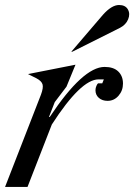

<svg xmlns="http://www.w3.org/2000/svg" viewBox="-20 -740 531 760"><path d="M278.8 -483.9 243.2 -397 196.8 -335.9 173.8 -276.9H176.8Q308.6 -475.1 394 -475.1Q429.7 -475.1 448.2 -457Q466.8 -439 466.8 -409.2Q466.8 -381.3 449.2 -361.1Q431.6 -340.8 405.8 -340.8Q384.8 -340.8 371.3 -352.5Q357.9 -364.3 357.9 -382.8Q357.9 -391.6 361.6 -399.9Q365.2 -408.2 368.2 -410.2H384.8L391.1 -425.8H370.1Q300.3 -425.8 185.1 -247.1L88.9 0H0L142.1 -365.2Q152.3 -392.6 148.4 -406Q144.5 -419.4 124 -430.2L90.8 -446.8ZM262.2 -535.2 387.2 -681.2Q421.9 -720.2 451.2 -720.2Q476.1 -720.2 486.1 -702.9Q496.1 -685.5 487.3 -663.8Q478.5 -642.1 455.1 -629.9L266.1 -535.2Z"/></svg>

Font: Redaction
Style: Italic
Weight: 400
Designer: Jeremy Mickel / Forest Young
Foundry: MCKL
Version: Version 2.001;hotconv 1.0.113;makeotfexe 2.5.65598 DEVELOPME